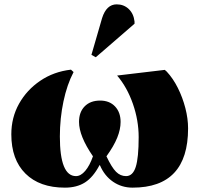

<svg xmlns="http://www.w3.org/2000/svg" viewBox="-20 -848 916 882"><path d="M278 14Q162 14 97 -50.5Q32 -115 32 -231Q32 -308 67.5 -371.5Q103 -435 165 -477Q227 -519 306 -528L318 -517Q288 -460 271.5 -382Q255 -304 255 -221Q255 -39 329 -39Q351 -39 371.5 -63Q392 -87 407 -130Q343 -223 343 -288Q343 -333 369 -359.5Q395 -386 440 -386Q483 -386 508.5 -359Q534 -332 534 -288Q534 -254 518.5 -215.5Q503 -177 469 -130Q493 -79 513 -59Q533 -39 559 -39Q590 -39 603.5 -81Q617 -123 617 -218Q617 -295 590.5 -371Q564 -447 518 -501L737 -527L746 -519Q775 -488 797 -444Q819 -400 831.5 -351.5Q844 -303 844 -258Q844 14 589 14Q539 14 499.5 -13Q460 -40 439 -89H437Q408 -34 370.5 -10Q333 14 278 14ZM420 -585 400 -596 449 -765Q469 -828 516 -828Q549 -828 571.5 -806.5Q594 -785 598 -749V-739Z"/></svg>

Font: Display Black
Style: Regular
Weight: 900
Designer: Latin by Veronika Burian and Jose Scaglione. Greek by Irene Vlachou. Cyrillic by Vera Evstafieva.
Foundry: TypeTogether
Version: Version 3.002